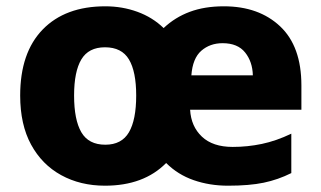

<svg xmlns="http://www.w3.org/2000/svg" viewBox="-20 -579 1019 609"><path d="M690 -559Q801 -559 868.5 -495.5Q936 -432 936 -308V-231H583Q586 -178 620.5 -145.5Q655 -113 718 -113Q765 -113 810.5 -122.5Q856 -132 904 -155V-30Q862 -9 816.5 0.5Q771 10 703 10Q645 10 594.5 -7.5Q544 -25 507 -62Q436 10 313 10Q235 10 174 -23.5Q113 -57 78.5 -120.5Q44 -184 44 -276Q44 -412 115.5 -485.5Q187 -559 314 -559Q368 -559 416 -541.5Q464 -524 499 -490Q535 -524 582 -541.5Q629 -559 690 -559ZM686 -442Q646 -442 618.5 -418Q591 -394 587 -340H782Q781 -383 757.5 -412.5Q734 -442 686 -442ZM313 -429Q261 -429 238 -390.5Q215 -352 215 -276Q215 -199 238 -159.5Q261 -120 314 -120Q366 -120 389 -159.5Q412 -199 412 -276Q412 -352 389 -390.5Q366 -429 313 -429Z"/></svg>

Font: Noto Sans Gurmukhi UI ExtraBold
Style: Regular
Weight: 800
Designer: Jelle Bosma - Monotype Design Team
Foundry: Monotype Imaging Inc.
Version: Version 2.004; ttfautohint (v1.8.4.7-5d5b)